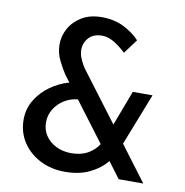

<svg xmlns="http://www.w3.org/2000/svg" viewBox="-84 -839 897 929"><g transform="rotate(10 364.0 -374.0)"><path d="M679 0H558L499 -79Q468 -40 416.5 -15Q365 10 295 10Q227 10 172.5 -18Q118 -46 86.5 -94.5Q55 -143 55 -205Q55 -257 81 -300.5Q107 -344 149.5 -374.5Q192 -405 242 -419L215 -455Q201 -476 182 -513.5Q163 -551 163 -593Q163 -635 184 -672.5Q205 -710 245 -734Q285 -758 343 -758Q404 -758 451.5 -734Q499 -710 529 -677L477 -607Q446 -636 417 -653Q388 -670 359 -670Q317 -670 294 -645Q271 -620 271 -585Q271 -567 278 -548.5Q285 -530 293 -516.5Q301 -503 303 -500L487 -256L552 -428H649L549 -173ZM443 -152 297 -346Q262 -343 231.5 -324.5Q201 -306 182.5 -276Q164 -246 164 -210Q164 -173 183.5 -144.5Q203 -116 236 -100Q269 -84 309 -84Q358 -84 391.5 -103.5Q425 -123 443 -152Z"/></g></svg>

Font: Reem Kufi Ink
Style: Regular
Weight: 400
Designer: Khaled Hosny
Version: Version 1.7